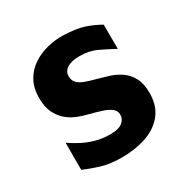

<svg xmlns="http://www.w3.org/2000/svg" viewBox="-128 -626 734 753"><g transform="rotate(-30 239.0 -250.0)"><path d="M216.8 15Q162.8 15 124.5 3.4Q86.2 -8.2 52 -22.8V-145.6Q74 -130.4 99.8 -116.9Q125.6 -103.4 156 -94.9Q186.4 -86.4 221.4 -86.4Q258.8 -86.4 275.9 -100Q293 -113.6 293 -134.2Q293 -152.6 277.8 -163.7Q262.6 -174.8 238.6 -182.4Q214.6 -190 188 -196.8Q163.2 -202.4 138.5 -212.5Q113.8 -222.6 93.8 -240.2Q73.8 -257.8 61.8 -284.1Q49.8 -310.4 49.8 -348.8Q49.8 -395.2 68.3 -427.3Q86.8 -459.4 116.9 -479Q147 -498.6 182.5 -507.2Q218 -515.8 251.4 -515.2Q311.4 -513.4 346.7 -501.7Q382 -490 413 -472L413.6 -362.2Q379.2 -380.6 345.9 -396.6Q312.6 -412.6 269.8 -412.6Q231.2 -412.6 211.9 -399.7Q192.6 -386.8 192.6 -365.4Q192.6 -345.2 204.9 -333.5Q217.2 -321.8 237.3 -314.8Q257.4 -307.8 281.2 -301.6Q306.2 -294.8 332.9 -286.5Q359.6 -278.2 382.9 -262.4Q406.2 -246.6 420.7 -219.5Q435.2 -192.4 435.2 -148Q434 -88.4 402.8 -52.4Q371.6 -16.4 322.3 -0.7Q273 15 216.8 15Z"/></g></svg>

Font: Maven Pro VF Beta
Style: Regular
Weight: 400
Designer: Joe Prince
Foundry: Joe Prince
Version: Version 2.002